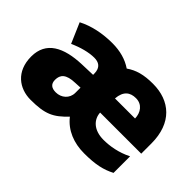

<svg xmlns="http://www.w3.org/2000/svg" viewBox="-94 -838 1123 1123"><g transform="rotate(45 467.5 -276.5)"><path d="M653 -563C577 -563 527 -549 481 -517C436 -548 380 -563 317 -563C236 -563 158 -547 95 -514L149 -389C201 -413 258 -428 302 -428C337 -428 368 -414 368 -361V-352L279 -349C133 -344 36 -295 36 -172C36 -48 120 10 212 10C332 10 377 -12 445 -83C495 -19 571 10 655 10C750 10 804 -3 858 -31V-168C795 -136 731 -126 680 -126C598 -126 556 -171 553 -225H893V-309C893 -479 793 -563 653 -563ZM642 -433C693 -433 721 -393 722 -345H556C561 -410 595 -433 642 -433ZM328 -245 369 -247V-204C369 -157 331 -125 286 -125C253 -125 231 -138 231 -174C231 -216 253 -243 328 -245Z"/></g></svg>

Font: Noto Sans Tamil Black
Style: Regular
Weight: 900
Designer: Jelle Bosma - Monotype Design Team
Foundry: Monotype Imaging Inc.
Version: Version 2.004